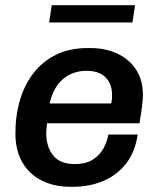

<svg xmlns="http://www.w3.org/2000/svg" viewBox="-20 -705 609 735"><path d="M249 10Q187 10 139.5 -14Q92 -38 65.5 -83.5Q39 -129 39 -195Q39 -263 56.5 -322Q74 -381 108.5 -425.5Q143 -470 194.5 -495.5Q246 -521 315 -521H327Q383 -521 428.5 -500Q474 -479 500.5 -439Q527 -399 527 -342Q527 -330 525.5 -313.5Q524 -297 521 -277Q518 -257 514 -233H160Q159 -224 158 -213Q157 -202 157 -195Q157 -144 183 -110.5Q209 -77 266 -77Q310 -77 337 -95Q364 -113 377.5 -139.5Q391 -166 395 -190H507Q498 -125 463.5 -80Q429 -35 376 -12.5Q323 10 259 10ZM170 -309H406Q408 -320 408.5 -327Q409 -334 409 -341Q409 -385 383.5 -409.5Q358 -434 311 -434Q259 -434 221.5 -402.5Q184 -371 170 -309ZM168 -619 178 -685H497L487 -619Z"/></svg>

Font: Chivo Medium Medium
Style: Italic
Weight: 500
Italic angle: -8.05°
Version: Version 2.002